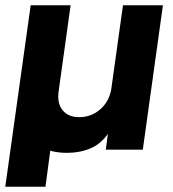

<svg xmlns="http://www.w3.org/2000/svg" viewBox="-34 -566 653 726"><path d="M-14 140 82 -546H233L188 -223Q181 -176 202.5 -149.5Q224 -123 265 -123Q312 -123 346 -153.5Q380 -184 387 -231L431 -546H582L506 0H366L374 -60Q348 -22 308 -5Q268 12 219 12Q185 12 156 4L138 140Z"/></svg>

Font: Plus Jakarta Sans ExtraBold
Style: Italic
Weight: 800
Italic angle: -8°
Designer: Gumpita Rahayu
Foundry: Tokotype
Version: Version 2.071; ttfautohint (v1.8.4.7-5d5b);gftools[0.9.29]